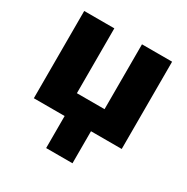

<svg xmlns="http://www.w3.org/2000/svg" viewBox="-170 -702 1029 1054"><g transform="rotate(30 344.5 -175.0)"><path d="M261.2 0H65.9V-553.2H256.8V-142.1H432.1V-553.2H623V0H428.2V203.1H261.2Z"/></g></svg>

Font: OpenSansExtrabold
Style: Regular
Weight: 800
Foundry: Ascender Corporation
Version: Version 1.10